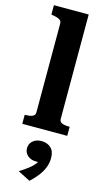

<svg xmlns="http://www.w3.org/2000/svg" viewBox="-156 -784 633 1151"><g transform="rotate(15 161.0 -208.5)"><path d="M242 -736V-88Q242 -69 259.5 -62.5Q277 -56 304 -56H306V0H27V-56H28Q56 -56 73.5 -62.5Q91 -69 91 -88V-639Q91 -651 85 -657.5Q79 -664 67 -668.5Q55 -673 36 -676L26 -678V-736ZM157 319 80 280Q107 263 130.5 245.5Q154 228 168.5 210Q183 192 184 174L199 191Q192 195 183.5 196Q175 197 166 197Q133 197 112.5 179Q92 161 92 134Q92 106 112.5 88Q133 70 166 70Q201 70 224 90.5Q247 111 247 153Q247 184 236.5 211.5Q226 239 206 265.5Q186 292 157 319Z"/></g></svg>

Font: Roboto Serif 28pt SemiBold
Style: Regular
Weight: 600
Designer: Greg Gazdowicz
Foundry: Commercial Type
Version: Version 1.008